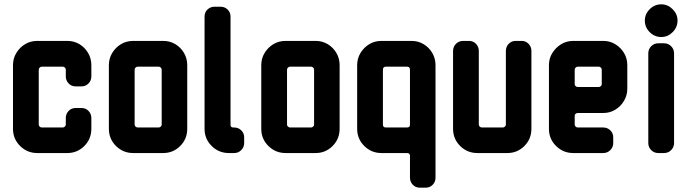

<svg xmlns="http://www.w3.org/2000/svg" viewBox="-20 -707 3190 887"><path d="M402 -112Q402 -65 369.5 -32.5Q337 0 291 0H152Q106 0 73 -32.5Q40 -65 40 -112V-406Q40 -437 55.5 -462.5Q71 -488 96 -503Q121 -518 152 -518H291Q322 -518 347 -503Q372 -488 387 -462.5Q402 -437 402 -406V-354Q402 -335 389 -321.5Q376 -308 357 -308H329Q310 -308 297 -321.5Q284 -335 284 -354V-385Q284 -391 279.5 -395Q275 -399 270 -399H173Q168 -399 163.5 -395Q159 -391 159 -385V-131Q159 -126 163.5 -122Q168 -118 173 -118H270Q275 -118 279.5 -122Q284 -126 284 -131V-162Q284 -181 297 -194.5Q310 -208 329 -208H357Q376 -208 389 -194.5Q402 -181 402 -162Z M845 -112Q845 -65 812.5 -32.5Q780 0 734 0H595Q549 0 516 -32.5Q483 -65 483 -112V-406Q483 -437 498.5 -462.5Q514 -488 539 -503Q564 -518 595 -518H734Q765 -518 790 -503Q815 -488 830 -462.5Q845 -437 845 -406ZM727 -131V-385Q727 -391 722.5 -395Q718 -399 713 -399H616Q611 -399 606.5 -395Q602 -391 602 -385V-131Q602 -126 606.5 -122Q611 -118 616 -118H713Q718 -118 722.5 -122Q727 -126 727 -131Z M1108 -46Q1108 -27 1094.5 -13.5Q1081 0 1062 0H1037Q991 0 958 -32.5Q925 -65 925 -112V-630Q925 -650 938.5 -663Q952 -676 971 -676H999Q1018 -676 1031.5 -663Q1045 -650 1045 -630V-131Q1045 -118 1057 -118H1062Q1081 -118 1094.5 -105Q1108 -92 1108 -72Z M1549 -112Q1549 -65 1516.5 -32.5Q1484 0 1438 0H1299Q1253 0 1220 -32.5Q1187 -65 1187 -112V-406Q1187 -437 1202.5 -462.5Q1218 -488 1243 -503Q1268 -518 1299 -518H1438Q1469 -518 1494 -503Q1519 -488 1534 -462.5Q1549 -437 1549 -406ZM1431 -131V-385Q1431 -391 1426.5 -395Q1422 -399 1417 -399H1320Q1315 -399 1310.5 -395Q1306 -391 1306 -385V-131Q1306 -126 1310.5 -122Q1315 -118 1320 -118H1417Q1422 -118 1426.5 -122Q1431 -126 1431 -131Z M1992 114Q1992 133 1979 146.5Q1966 160 1947 160H1919Q1900 160 1887 146.5Q1874 133 1874 114V13Q1874 0 1860 0H1742Q1696 0 1663 -32.5Q1630 -65 1630 -112V-406Q1630 -437 1645.5 -462.5Q1661 -488 1686 -503Q1711 -518 1742 -518H1881Q1912 -518 1937 -503Q1962 -488 1977 -462.5Q1992 -437 1992 -406ZM1874 -131V-385Q1874 -399 1860 -399H1763Q1749 -399 1749 -385V-131Q1749 -118 1763 -118H1860Q1874 -118 1874 -131Z M2435 -112Q2435 -65 2402.5 -32.5Q2370 0 2324 0H2185Q2139 0 2106 -32.5Q2073 -65 2073 -112V-471Q2073 -491 2086.5 -504.5Q2100 -518 2119 -518H2147Q2166 -518 2179 -504.5Q2192 -491 2192 -471V-131Q2192 -126 2196.5 -122Q2201 -118 2206 -118H2303Q2308 -118 2312.5 -122Q2317 -126 2317 -131V-471Q2317 -491 2330 -504.5Q2343 -518 2362 -518H2390Q2409 -518 2422 -504.5Q2435 -491 2435 -471Z M2878 -297Q2878 -267 2863 -241.5Q2848 -216 2823 -200.5Q2798 -185 2767 -185H2649Q2644 -185 2639.5 -181.5Q2635 -178 2635 -173V-131Q2635 -126 2639.5 -122Q2644 -118 2649 -118H2767Q2786 -118 2799.5 -105Q2813 -92 2813 -72V-46Q2813 -27 2799.5 -13.5Q2786 0 2767 0H2628Q2582 0 2549 -32.5Q2516 -65 2516 -112V-406Q2516 -437 2531.5 -462Q2547 -487 2572 -502.5Q2597 -518 2628 -518H2767Q2798 -518 2823 -502.5Q2848 -487 2863 -462Q2878 -437 2878 -406ZM2760 -317V-385Q2760 -391 2755.5 -395Q2751 -399 2746 -399H2649Q2644 -399 2639.5 -395Q2635 -391 2635 -385V-317Q2635 -313 2639.5 -309Q2644 -305 2649 -305H2746Q2751 -305 2755.5 -309Q2760 -313 2760 -317Z M3110 -612Q3110 -581 3087.5 -558.5Q3065 -536 3035 -536Q3004 -536 2981.5 -558.5Q2959 -581 2959 -612Q2959 -642 2981.5 -664.5Q3004 -687 3035 -687Q3065 -687 3087.5 -664.5Q3110 -642 3110 -612ZM3094 -46Q3094 -27 3080.5 -13.5Q3067 0 3048 0H3021Q3002 0 2988.5 -13.5Q2975 -27 2975 -46V-461Q2975 -480 2988.5 -493.5Q3002 -507 3021 -507H3048Q3067 -507 3080.5 -493.5Q3094 -480 3094 -461Z"/></svg>

Font: Monomaniac One
Style: Regular
Weight: 400
Version: Version 1.000; ttfautohint (v1.8.3)